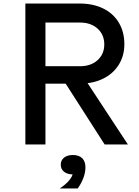

<svg xmlns="http://www.w3.org/2000/svg" viewBox="-20 -820 790 1090"><path d="M124 -800H432Q508 -800 565.5 -772Q623 -744 654.5 -691.5Q686 -639 686 -569Q686 -503 654 -452Q622 -401 564.5 -373Q507 -345 432 -345H238V0H124ZM340 -365H466L706 0H574ZM572 -568Q572 -623 534 -657.5Q496 -692 434 -692H238V-444H434Q496 -444 534 -478.5Q572 -513 572 -568ZM325 115Q325 90 343.5 75Q362 60 393 60Q424 60 442.5 75Q461 90 461 115Q461 140 442.5 155Q424 170 393 170Q362 170 343.5 155Q325 140 325 115ZM393 162V60Q428 60 446.5 78Q465 96 465 130Q465 159 453.5 190Q442 221 421 250H319Q354 227 373.5 203Q393 179 393 162Z"/></svg>

Font: Martian Mono sWd Rg
Style: Regular
Weight: 400
Width: 6
Monospace: yes
Designer: Roman Shamin
Foundry: Evil Martians
Version: Version 1.000